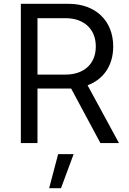

<svg xmlns="http://www.w3.org/2000/svg" viewBox="-20 -748 676 1004"><path d="M89 0H176V-285H337H352L505 0H602L438 -302C521 -333 572 -405 572 -505C572 -641 478 -728 339 -728H89ZM176 -358V-653H322C418 -653 481 -597 481 -505C481 -413 418 -358 323 -358ZM237 236H299L365 58H284Z"/></svg>

Font: Wafeq
Style: Regular
Weight: 400
Designer: Rasmus Andersson & Azza Alameddine
Foundry: Google & TypeTogether
Version: Version 3.000;FEAKit 1.0